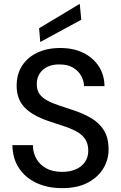

<svg xmlns="http://www.w3.org/2000/svg" viewBox="-20 -960 626 992"><path d="M301 12Q225 12 167 -15.5Q109 -43 77 -93Q45 -143 44 -210H150Q150 -172 167.5 -140.5Q185 -109 218.5 -90.5Q252 -72 301 -72Q343 -72 373.5 -86Q404 -100 420 -124.5Q436 -149 436 -181Q436 -218 419.5 -242Q403 -266 374 -281.5Q345 -297 307.5 -309Q270 -321 229 -335Q147 -363 106.5 -405.5Q66 -448 66 -517Q66 -576 93.5 -619.5Q121 -663 172 -687.5Q223 -712 291 -712Q360 -712 410.5 -687Q461 -662 490 -618Q519 -574 520 -515H414Q414 -542 399.5 -568Q385 -594 357.5 -610.5Q330 -627 289 -627Q254 -628 227.5 -616Q201 -604 185.5 -581Q170 -558 170 -526Q170 -494 184 -474.5Q198 -455 223.5 -441Q249 -427 284 -415.5Q319 -404 361 -390Q412 -373 453 -348.5Q494 -324 517.5 -285.5Q541 -247 541 -187Q541 -135 514 -90Q487 -45 434 -16.5Q381 12 301 12ZM188 -743 182 -814 392 -940 400 -858Z"/></svg>

Font: DMSans_18ptMedium
Style: Regular
Weight: 500
Designer: Colophon Foundry, Jonny Pinhorn
Foundry: Colophon Foundry
Version: Version 4.004;gftools[0.9.30]